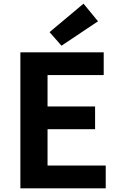

<svg xmlns="http://www.w3.org/2000/svg" viewBox="-20 -1026 655 1046"><path d="M91 -741H545V-617H239V-446H498V-322H239V-124H556V0H91ZM250 -851 435 -1006 514 -910 315 -777Z"/></svg>

Font: Merged Yaku Han JP
Style: Bold
Weight: 700
Designer: Ryoko NISHIZUKA 西塚涼子 (kana, bopomofo & ideographs); Paul D. Hunt (Latin, Greek & Cyrillic); Sandoll Communications 산돌커뮤니
Foundry: Adobe
Version: Version 2.004